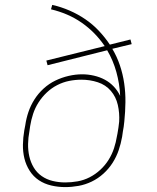

<svg xmlns="http://www.w3.org/2000/svg" viewBox="-20 -755 640 783"><path d="M246 8Q217 8 189 1.5Q161 -5 138.5 -20Q116 -35 101 -58.5Q86 -82 79.5 -109Q73 -136 73.5 -165Q74 -194 79 -223L83 -244Q87 -272 96 -298.5Q105 -325 120.5 -349.5Q136 -374 158 -394Q180 -414 206 -426.5Q232 -439 260 -445.5Q288 -452 315 -452Q339 -452 363 -446.5Q387 -441 407.5 -430Q428 -419 444 -402Q460 -385 470 -364Q469 -389 465 -413.5Q461 -438 454.5 -461.5Q448 -485 438.5 -507.5Q429 -530 417 -550L174 -489L169 -508L407 -567Q388 -595 364.5 -619Q341 -643 313 -662.5Q285 -682 253.5 -695.5Q222 -709 188 -717L193 -735Q229 -727 263.5 -712Q298 -697 328 -676.5Q358 -656 383 -629.5Q408 -603 428 -573L512 -594L517 -575L438 -556Q457 -524 469 -488.5Q481 -453 486.5 -415Q492 -377 491.5 -338Q491 -299 487 -260Q486 -249 484.5 -238.5Q483 -228 481 -218L478 -197Q473 -169 464 -142.5Q455 -116 439.5 -91.5Q424 -67 402 -47Q380 -27 354 -14.5Q328 -2 300.5 3Q273 8 246 8ZM246 -11Q271 -11 296.5 -15.5Q322 -20 345.5 -32Q369 -44 389 -62.5Q409 -81 423 -103.5Q437 -126 445 -150.5Q453 -175 457 -200L459 -210Q461 -222 463 -234.5Q465 -247 466 -259Q468 -294 460.5 -327Q453 -360 432 -384.5Q411 -409 379 -419.5Q347 -430 312 -430Q287 -430 262 -425Q237 -420 213.5 -408Q190 -396 170.5 -377.5Q151 -359 137 -337Q123 -315 115 -290.5Q107 -266 103 -241L100 -220Q95 -194 94.5 -168Q94 -142 99.5 -117.5Q105 -93 117.5 -72Q130 -51 150 -37Q170 -23 195 -17Q220 -11 246 -11Z"/></svg>

Font: Iosevka Etoile Thin Oblique
Style: Regular
Weight: 100
Italic angle: -9°
Designer: Belleve Invis
Foundry: Belleve Invis
Version: Version 15.5.2; ttfautohint (v1.8.4)